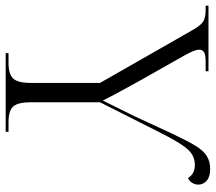

<svg xmlns="http://www.w3.org/2000/svg" viewBox="-70 -698 760 676"><g transform="rotate(90 310.0 -360.0)"><path d="M159 0V-10H194Q233 -10 248.5 -26.5Q264 -43 264 -89V-332L79 -656Q62 -686 48.5 -695Q35 -704 7 -704H-8V-714H223V-704H189Q165 -704 156 -698.5Q147 -693 147 -682Q147 -672 152.5 -659Q158 -646 168 -628L254 -476Q274 -440 293 -405Q312 -370 326 -342Q337 -364 350.5 -391.5Q364 -419 381 -453L442 -585Q466 -636 483.5 -665.5Q501 -695 520.5 -707.5Q540 -720 567 -720Q594 -720 608 -708Q622 -696 622 -678Q622 -667 616 -657Q610 -647 599 -642Q584 -666 553 -666Q533 -666 517 -657Q501 -648 483.5 -622.5Q466 -597 441 -548L332 -332V-89Q332 -43 347 -26.5Q362 -10 402 -10H436V0Z"/></g></svg>

Font: Noto Serif Display Light
Style: Regular
Weight: 300
Designer: Monotype Design Team
Foundry: Monotype Imaging Inc.
Version: Version 2.009